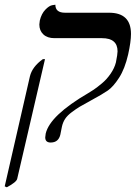

<svg xmlns="http://www.w3.org/2000/svg" viewBox="-52 -575 576 815"><path d="M211 -38Q210 -35 208 -23Q206 -11 204 -3Q196 30 163 30Q140 30 140 8Q140 4 142 -8Q160 -85 323 -180Q332 -185 346 -194.5Q360 -204 380.5 -221Q401 -238 417.5 -262Q434 -286 440 -310Q447 -345 447 -357Q447 -413 381 -413H179Q149 -413 132 -429Q115 -445 115 -471Q115 -476 117 -488Q124 -517 140.5 -534Q157 -551 170 -553L183 -555Q183 -521 224 -521H411Q504 -521 504 -431Q504 -398 492 -344Q478 -283 453.5 -245Q429 -207 406 -191Q383 -175 333 -148Q300 -130 286.5 -122Q273 -114 253.5 -99.5Q234 -85 224.5 -70.5Q215 -56 211 -38ZM-23 220 -32 216 75 -251Q85 -292 130 -324H139L21 184Q18 198 -23 220Z"/></svg>

Font: Linux Libertine O
Style: Italic
Weight: 400
Italic angle: -12°
Designer: Philipp H. Poll
Foundry: Philipp H. Poll
Version: Version 5.1.6